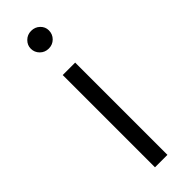

<svg xmlns="http://www.w3.org/2000/svg" viewBox="-251 -758 774 774"><g transform="rotate(-45 136.5 -371.0)"><path d="M85 -692Q85 -712 100 -727Q115 -742 137 -742Q159 -742 174 -727.5Q189 -713 189 -693Q189 -671 174 -656Q159 -641 137 -641Q115 -641 100 -656Q85 -671 85 -692ZM101 0V-526H172V0Z"/></g></svg>

Font: Montserrat Alternates
Style: Regular
Weight: 400
Designer: Julieta Ulanovsky
Foundry: Julieta Ulanovsky
Version: Version 7.200;PS 007.200;hotconv 1.0.88;makeotf.lib2.5.64775